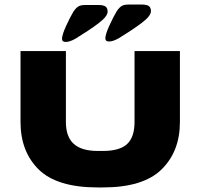

<svg xmlns="http://www.w3.org/2000/svg" viewBox="-20 -812 879 842"><path d="M70 -277V-588H269V-277Q269 -212 303.5 -181Q338 -150 409 -150H431Q505 -150 537.5 -180.5Q570 -211 570 -277V-588H769V-277Q769 -148 688.5 -69Q608 10 431 10H409Q230 10 150 -68.5Q70 -147 70 -277ZM492 -763Q502 -778 512.5 -785Q523 -792 542 -792H603Q623 -792 632.5 -785.5Q642 -779 642 -763Q642 -742 601.5 -711.5Q561 -681 502 -645Q476 -630 458 -630Q442 -630 442 -644Q442 -661 459.5 -699.5Q477 -738 492 -763ZM302 -761Q312 -776 322.5 -783Q333 -790 352 -790H413Q433 -790 442.5 -783.5Q452 -777 452 -761Q452 -740 411.5 -709.5Q371 -679 312 -643Q286 -628 268 -628Q252 -628 252 -642Q252 -659 269.5 -697.5Q287 -736 302 -761Z"/></svg>

Font: Dashboard
Style: Regular
Weight: 400
Designer: jaiki
Version: Version 1.000